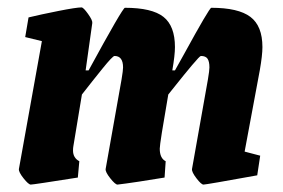

<svg xmlns="http://www.w3.org/2000/svg" viewBox="-20 -489 764 518"><path d="M640 -80 682 -69 674 -16Q536 9 529 9Q523 9 510 -8Q497 -25 498 -33L541 -275Q545 -299 545 -307Q545 -323 540 -330.5Q535 -338 522 -338Q519 -338 498 -313Q477 -288 454 -259L434 -234Q411 -102 411 -88Q411 -62 427 -54L424 -10Q395 -5 355 1Q315 7 297 9Q291 9 277.5 -8Q264 -25 265 -33L308 -275Q312 -299 312 -307Q312 -338 289 -338Q284 -338 256.5 -304Q229 -270 201 -234L178 -95Q177 -90 177 -83Q177 -63 194 -54L190 -10Q70 9 63 9Q57 9 43.5 -8Q30 -25 31 -33L93 -378L48 -389L57 -442Q90 -450 138 -459.5Q186 -469 200 -469Q205 -469 217.5 -451.5Q230 -434 229 -427L211 -299H219Q311 -468 317 -468Q390 -468 421 -443.5Q452 -419 452 -362Q452 -340 445 -300V-299H452L476 -342Q545 -468 550 -468Q623 -468 655.5 -443.5Q688 -419 688 -362Q688 -340 681 -300Z"/></svg>

Font: Grenze
Style: Bold Italic
Weight: 700
Italic angle: -10°
Designer: Renata Polastri
Foundry: Omnibus-Type
Version: Version 1.002; ttfautohint (v1.8)